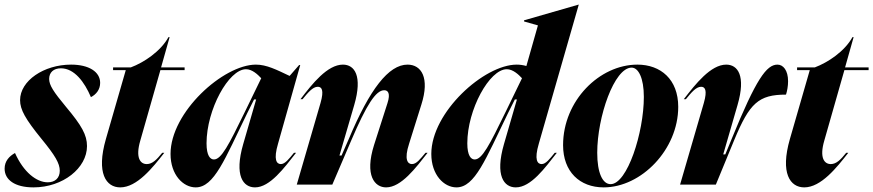

<svg xmlns="http://www.w3.org/2000/svg" viewBox="-35 -800 3784 832"><path d="M52 -366C52 -325 75 -284 145 -198C204 -126 224 -92 224 -60C224 -29 204 -10 172 -10C123 -10 67 -54 30 -137C5 -123 -15 -102 -15 -69C-15 -21 29 12 110 12C238 12 342 -72 342 -167C342 -215 319 -256 251 -337C197 -402 178 -431 178 -458C178 -486 197 -504 229 -504C287 -504 331 -445 359 -379C382 -391 399 -412 399 -441C399 -489 350 -520 273 -520C155 -520 52 -450 52 -366Z M424 -198C381 -49 425 12 486 12C559 12 627 -74 677 -138H668C644 -108 625 -89 601 -89C573 -89 551 -116 573 -191L660 -496H765V-508H663L700 -639H695C661 -577 588 -529 532 -508H455V-496H510Z M892 -109C876 -109 860 -125 860 -179C860 -325 956 -500 1031 -500C1058 -500 1082 -477 1097 -461L1026 -315C956 -171 924 -109 892 -109ZM704 -133C704 -42 759 12 813 12C893 12 939 -110 1036 -309L1066 -369H1075L1019 -176C979 -38 1019 12 1070 12C1135 12 1197 -73 1248 -138H1239C1217 -111 1200 -89 1182 -89C1164 -89 1149 -107 1170 -178L1266 -518H1261L1220 -471C1163 -498 1120 -520 1074 -520C933 -520 704 -314 704 -133Z M1354 -354 1251 0H1405L1486 -189C1554 -348 1594 -409 1630 -409C1646 -409 1658 -396 1644 -353L1586 -172C1544 -39 1589 12 1638 12C1704 12 1767 -73 1818 -138H1809C1786 -111 1770 -89 1750 -89C1732 -89 1715 -108 1738 -178L1791 -347C1828 -463 1791 -520 1731 -520C1649 -520 1567 -413 1477 -199L1445 -126H1436L1500 -345C1537 -472 1501 -520 1451 -520C1384 -520 1318 -437 1267 -370H1276C1299 -398 1320 -424 1342 -424C1359 -424 1370 -410 1354 -354Z M2300 -178 2473 -780H2472L2236 -712V-707L2296 -690L2246 -514C2232 -518 2218 -520 2204 -520C2063 -520 1834 -314 1834 -133C1834 -42 1889 12 1943 12C2023 12 2069 -110 2166 -309L2196 -369H2205L2149 -176C2109 -38 2149 12 2200 12C2266 12 2327 -73 2378 -138H2369C2347 -111 2330 -89 2312 -89C2294 -89 2279 -107 2300 -178ZM1990 -179C1990 -325 2086 -500 2161 -500C2188 -500 2212 -477 2227 -461L2156 -315C2086 -171 2054 -109 2022 -109C2006 -109 1990 -125 1990 -179Z M2904 -337C2904 -456 2828 -520 2727 -520C2563 -520 2405 -364 2405 -171C2405 -56 2477 12 2581 12C2744 12 2904 -152 2904 -337ZM2553 -138C2553 -294 2627 -507 2702 -507C2731 -507 2755 -463 2755 -380C2755 -225 2683 -2 2611 -2C2576 -2 2553 -51 2553 -138Z M3015 -354 2912 0H3067L3147 -194C3213 -353 3252 -390 3371 -390C3376 -405 3380 -427 3380 -448C3380 -495 3359 -520 3334 -520C3287 -520 3242 -459 3136 -199L3108 -131H3099L3161 -345C3198 -472 3162 -520 3112 -520C3045 -520 2979 -436 2928 -370H2937C2960 -398 2981 -424 3003 -424C3020 -424 3031 -410 3015 -354Z M3388 -198C3345 -49 3389 12 3450 12C3523 12 3591 -74 3641 -138H3632C3608 -108 3589 -89 3565 -89C3537 -89 3515 -116 3537 -191L3624 -496H3729V-508H3627L3664 -639H3659C3625 -577 3552 -529 3496 -508H3419V-496H3474Z"/></svg>

Font: Nyght Serif Bold Italic
Style: Regular
Weight: 700
Italic angle: -16°
Designer: Maksym Kobuzan
Version: Version 0.410;Glyphs 3.1.2 (3151)